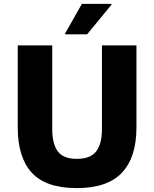

<svg xmlns="http://www.w3.org/2000/svg" viewBox="-20 -953 792 985"><path d="M71 -720H248V-290Q248 -215 276.5 -176.5Q305 -138 374 -138Q444 -138 473.5 -176.5Q503 -215 503 -290V-720H680V-299Q680 -146 605.5 -67Q531 12 374 12Q215 12 143 -67Q71 -146 71 -299ZM314 -777V-781L400 -933H552V-929L427 -777Z"/></svg>

Font: Kufam
Style: Bold
Weight: 700
Designer: Wael Morcos, Artur Schmal
Foundry: Original Type
Version: Version 1.300; ttfautohint (v1.8.3)